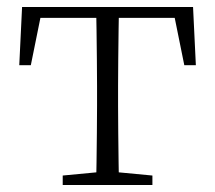

<svg xmlns="http://www.w3.org/2000/svg" viewBox="-20 -528 614 548"><path d="M35 -342 43 -508H531L539 -342H506L473 -505L506 -477H68L101 -505L68 -342ZM159 0V-27L275 -38H299L415 -27V0ZM254 0Q255 -24 255.5 -64.5Q256 -105 256.5 -148.5Q257 -192 257 -226V-283Q257 -316 256.5 -359.5Q256 -403 255.5 -443.5Q255 -484 254 -508H320Q319 -484 318.5 -443.5Q318 -403 317.5 -359.5Q317 -316 317 -283V-226Q317 -192 317.5 -148.5Q318 -105 318.5 -64.5Q319 -24 320 0Z"/></svg>

Font: Noto Serif HK
Style: Regular
Weight: 200
Designer: Ryoko NISHIZUKA 西塚涼子 (kana & ideographs); Frank Grießhammer (Latin, Greek & Cyrillic); Wenlong ZHANG 张文龙 (bopomofo); San
Foundry: Adobe
Version: Version 2.001;hotconv 1.1.0;makeotfexe 2.6.0